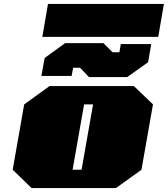

<svg xmlns="http://www.w3.org/2000/svg" viewBox="-20 -964 860 984"><path d="M197 -775 226 -944H820L791 -775ZM436 -569 390 -617H355L347 -575H192L209 -667L314 -743H510L557 -696H592L599 -738H755L739 -645L632 -569ZM142 0 45 -94 104 -429 234 -523H666L764 -429L705 -94L574 0ZM352 -94H398L457 -429H411Z"/></svg>

Font: Tomorrow Black
Style: Italic
Weight: 900
Italic angle: -10°
Designer: Tony de Marco, Monica Rizzolli
Foundry: Just in Type
Version: Version 2.002